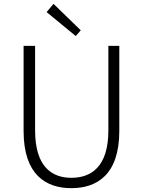

<svg xmlns="http://www.w3.org/2000/svg" viewBox="-20 -968 745 1001"><path d="M352 13C483 13 602 -55 602 -285V-729H545V-288C545 -98 455 -41 352 -41C251 -41 163 -98 163 -288V-729H103V-285C103 -55 221 13 352 13ZM375 -780 401 -810 259 -948 223 -905Z"/></svg>

Font: Noto Sans JP Light
Style: Regular
Weight: 300
Designer: Ryoko NISHIZUKA (kana & ideographs); Paul D. Hunt (Latin, Greek & Cyrillic); Wenlong ZHANG (bopomofo); Sandoll Communica
Foundry: Adobe Systems Incorporated
Version: Version 1.004;PS 1.004;hotconv 1.0.82;makeotf.lib2.5.63406